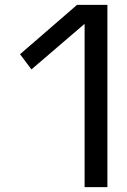

<svg xmlns="http://www.w3.org/2000/svg" viewBox="-20 -770 524 790"><path d="M296.9 -750H421.9V0H328.1V-671.9L109.4 -484.4L62.5 -546.9Z"/></svg>

Font: Michroma
Style: Regular
Weight: 400
Version: Version 1.000